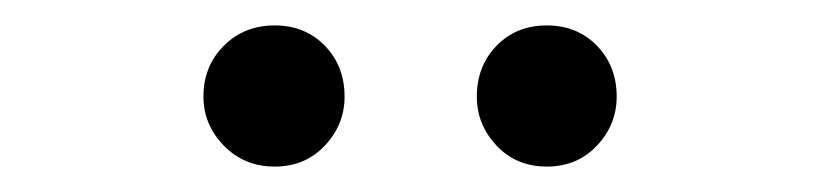

<svg xmlns="http://www.w3.org/2000/svg" viewBox="-20 -787 646 151"><path d="M196 -656Q172 -656 156 -672.5Q140 -689 140 -711Q140 -735 156 -751Q172 -767 196 -767Q220 -767 235.5 -751Q251 -735 251 -711Q251 -689 235.5 -672.5Q220 -656 196 -656ZM410 -656Q386 -656 370.5 -672.5Q355 -689 355 -711Q355 -735 370.5 -751Q386 -767 410 -767Q434 -767 449.5 -751Q465 -735 465 -711Q465 -689 449.5 -672.5Q434 -656 410 -656Z"/></svg>

Font: Source Han Sans & Saira Hybrid
Style: Regular
Weight: 400
Designer: Ryoko NISHIZUKA 西塚涼子 (kana & ideographs); Paul D. Hunt (Latin, Greek & Cyrillic); Wenlong ZHANG 张文龙 (bopomofo); Sandoll 
Foundry: Adobe Systems Incorporated
Version: Version 1.00;August 2, 2021;FontCreator 13.0.0.2675 64-bit